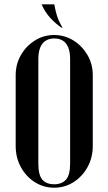

<svg xmlns="http://www.w3.org/2000/svg" viewBox="-20 -868 505 894"><path d="M53 -188.8Q53 -134 77.2 -89.8Q101.5 -45.5 142.2 -19.8Q183 6 232.2 6Q281.5 6 322.4 -19.9Q363.2 -45.8 387.6 -90Q412 -134.2 412 -188.8V-517.8Q412 -569.8 387.2 -612Q362.5 -654.2 321.8 -679.6Q281 -705 232 -705Q182.8 -705 142 -679.2Q101.2 -653.5 77.1 -611.2Q53 -569 53 -517.8ZM158.5 -592.8Q158.5 -625.5 167.4 -647Q176.2 -668.5 193.2 -678.8Q210.2 -689 232.8 -689Q256 -689 272.4 -678.9Q288.8 -668.8 297.6 -647.2Q306.5 -625.8 306.5 -592.8V-107Q306.5 -52.8 287.1 -31.4Q267.8 -10 232 -10Q196 -10 177.2 -31.5Q158.5 -53 158.5 -107ZM266.5 -739H271.2Q252.2 -771.2 244.9 -795.9Q237.5 -820.5 232.8 -847.8H173.8Q188.2 -813.5 212.8 -786.2Q237.2 -759 266.5 -739Z"/></svg>

Font: Emberly Black
Style: Regular
Weight: 900
Designer: Rajesh Rajput
Foundry: Rajesh Rajput
Version: Version 1.000